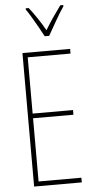

<svg xmlns="http://www.w3.org/2000/svg" viewBox="-62 -1037 506 1023"><g transform="rotate(-5 190.5 -526.0)"><path d="M333 -51H78V-765H333V-740H104V-439H320V-414H104V-76H333ZM204 -844Q191 -869 174.5 -898Q158 -927 142.5 -953Q127 -979 116 -994V-1001H132Q152 -976 175 -942Q198 -908 216 -875Q236 -908 256 -937.5Q276 -967 301 -1001H317V-994Q295 -962 271.5 -920.5Q248 -879 228 -844Z"/></g></svg>

Font: Noto Sans Tamil UI ExtraCondensed Thin
Style: Regular
Weight: 100
Width: 2
Designer: Jelle Bosma - Monotype Design Team
Foundry: Monotype Imaging Inc.
Version: Version 2.004; ttfautohint (v1.8.4.7-5d5b)